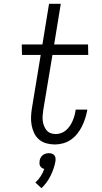

<svg xmlns="http://www.w3.org/2000/svg" viewBox="-20 -755 540 1014"><path d="M270 8Q247 8 225 2Q203 -4 186.5 -18Q170 -32 160.5 -52Q151 -72 147 -94Q143 -116 144 -139.5Q145 -163 149 -186L195 -465H96L95 -520H204L239 -735H301L266 -520H445L446 -465H257L209 -177Q207 -162 205.5 -147.5Q204 -133 205.5 -119Q207 -105 212 -91.5Q217 -78 225.5 -67.5Q234 -57 247 -52Q260 -47 274 -47Q288 -47 302.5 -52Q317 -57 328.5 -67Q340 -77 348.5 -89.5Q357 -102 363 -115.5Q369 -129 373 -143Q377 -157 379 -171L380 -176H441L440 -169Q436 -148 429 -127Q422 -106 412 -86Q402 -66 387.5 -48Q373 -30 354 -17Q335 -4 313 2Q291 8 270 8ZM199 239 167 209Q183 194 195 175.5Q207 157 214 137Q207 136 201.5 132Q196 128 192.5 122.5Q189 117 188.5 110Q188 103 189 96Q190 87 194 79Q198 71 205 65Q212 59 221 56.5Q230 54 238 54Q246 54 254 56.5Q262 59 267 65Q272 71 273 79Q274 87 273 96Q266 135 247.5 172.5Q229 210 199 239Z"/></svg>

Font: Iosevka Light Oblique
Style: Regular
Weight: 300
Italic angle: -9°
Monospace: yes
Designer: Belleve Invis
Foundry: Belleve Invis
Version: Version 32.5.0; ttfautohint (v1.8.4)